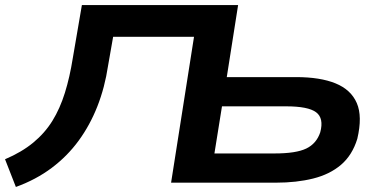

<svg xmlns="http://www.w3.org/2000/svg" viewBox="-27 -725 1506 762"><path d="M36 17 -7 -93Q59 -121 105 -159Q151 -197 181 -245.5Q211 -294 230.5 -356.5Q250 -419 262 -495L298 -705H918L873 -419H1148Q1244 -419 1305 -394Q1366 -369 1389 -316Q1412 -263 1391 -174Q1371 -109 1326.5 -71Q1282 -33 1216 -16.5Q1150 0 1068 0H652L743 -579H422L402 -465Q389 -378 359.5 -303Q330 -228 285 -166.5Q240 -105 178 -58.5Q116 -12 36 17ZM824 -116H1063Q1148 -116 1188.5 -135.5Q1229 -155 1244 -200Q1259 -256 1227.5 -279.5Q1196 -303 1108 -303H854Z"/></svg>

Font: Nunito Sans 7pt Expanded
Style: Bold Italic
Weight: 700
Width: 7
Italic angle: -9°
Designer: Vernon Adams
Foundry: Vernon Adams
Version: Version 3.101;gftools[0.9.27]